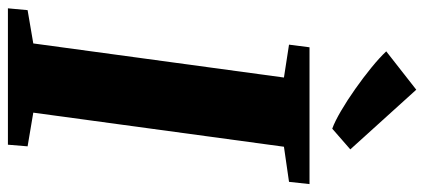

<svg xmlns="http://www.w3.org/2000/svg" viewBox="-316 -740 1046 473"><g transform="rotate(90 206.5 -503.0)"><path d="M-10 0 -5.5 -48.5 76.5 -62.5 160.5 -680 79.5 -692.5 86 -743H423L417.5 -692.5L331 -680L247 -62.5L330 -48.5L326 0ZM286.5 -799Q268.5 -805.5 242.5 -820.8Q216.5 -836 188.5 -855.8Q160.5 -875.5 136 -895.5Q111.5 -915.5 96 -932L190.5 -1006L337.5 -843.5Z"/></g></svg>

Font: Merriweather 28pt Black
Style: Italic
Weight: 900
Italic angle: -7.8°
Version: Version 2.101